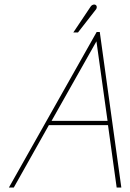

<svg xmlns="http://www.w3.org/2000/svg" viewBox="-20 -844 584 864"><path d="M526 0 429 -700H415L20 0H42L200 -281H466L505 0ZM212 -300 414 -658 464 -300ZM409 -798Q413 -802 414.5 -806.5Q416 -811 415 -815.5Q414 -820 410 -822Q407 -824 402.5 -823.5Q398 -823 394 -820.5Q390 -818 387 -813L310 -698H331Z"/></svg>

Font: Advent Pro Thin
Style: Italic
Weight: 250
Italic angle: -12°
Version: Version 3.000